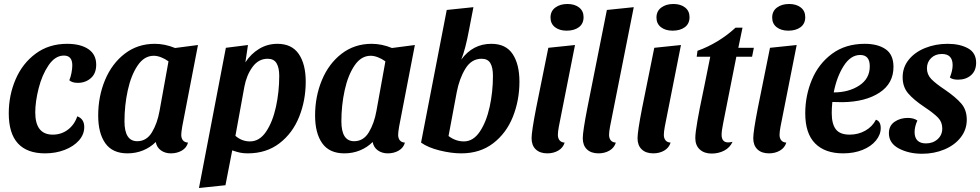

<svg xmlns="http://www.w3.org/2000/svg" viewBox="-20 -750 4921 964"><path d="M463 -425Q463 -381 436 -357.5Q409 -334 371 -334Q342 -334 328 -347Q335 -363 339 -384.5Q343 -406 343 -422Q343 -471 301 -471Q257 -471 224 -422.5Q191 -374 174 -306.5Q157 -239 157 -186Q157 -74 245 -74Q288 -74 321 -99Q354 -124 368 -166Q403 -153 403 -112Q403 -75 376.5 -45Q350 -15 305 2.5Q260 20 206 20Q116 20 70 -30Q24 -80 24 -181Q24 -272 58.5 -352Q93 -432 159.5 -481Q226 -530 317 -530Q384 -530 423.5 -503.5Q463 -477 463 -425Z M890 -73Q890 -56 898.5 -45.5Q907 -35 924 -34Q917 -8 893 6Q869 20 838 20Q809 20 788 5Q767 -10 762 -37Q735 -10 698.5 5Q662 20 620 20Q545 20 509 -30.5Q473 -81 473 -170Q473 -266 507.5 -348.5Q542 -431 606.5 -480.5Q671 -530 757 -530Q808 -530 859 -509L974 -524L895 -115Q890 -85 890 -73ZM752 -470Q704 -470 671 -421Q638 -372 621.5 -296.5Q605 -221 605 -141Q605 -41 669 -41Q716 -41 743 -86Q770 -131 781 -193L826 -442Q808 -455 788.5 -462.5Q769 -470 752 -470Z M1373 -530Q1445 -530 1480 -479Q1515 -428 1515 -340Q1515 -246 1482 -163.5Q1449 -81 1383 -30.5Q1317 20 1224 20Q1202 20 1185.5 16.5Q1169 13 1146 5L1112 180L979 194L1114 -510L1225 -524L1212 -437Q1240 -480 1281.5 -505Q1323 -530 1373 -530ZM1235 -40Q1283 -40 1316 -89Q1349 -138 1365.5 -213.5Q1382 -289 1382 -369Q1382 -410 1368.5 -432.5Q1355 -455 1324 -455Q1278 -455 1248 -414Q1218 -373 1207 -315L1162 -68Q1194 -40 1235 -40Z M1979 -73Q1979 -56 1987.5 -45.5Q1996 -35 2013 -34Q2006 -8 1982 6Q1958 20 1927 20Q1898 20 1877 5Q1856 -10 1851 -37Q1824 -10 1787.5 5Q1751 20 1709 20Q1634 20 1598 -30.5Q1562 -81 1562 -170Q1562 -266 1596.5 -348.5Q1631 -431 1695.5 -480.5Q1760 -530 1846 -530Q1897 -530 1948 -509L2063 -524L1984 -115Q1979 -85 1979 -73ZM1841 -470Q1793 -470 1760 -421Q1727 -372 1710.5 -296.5Q1694 -221 1694 -141Q1694 -41 1758 -41Q1805 -41 1832 -86Q1859 -131 1870 -193L1915 -442Q1897 -455 1877.5 -462.5Q1858 -470 1841 -470Z M2296 -451Q2354 -530 2447 -530Q2520 -530 2554 -478.5Q2588 -427 2588 -340Q2588 -246 2555 -163.5Q2522 -81 2456 -30.5Q2390 20 2296 20Q2246 20 2187.5 5.5Q2129 -9 2094 -34L2223 -700L2357 -714L2335 -600Q2317 -503 2296 -451ZM2309 -40Q2356 -40 2389 -89Q2422 -138 2438.5 -213.5Q2455 -289 2455 -369Q2455 -411 2442 -433Q2429 -455 2398 -455Q2347 -455 2316.5 -405Q2286 -355 2273 -286L2232 -67Q2268 -40 2309 -40Z M2910 -664Q2910 -631 2886.5 -613.5Q2863 -596 2825 -596Q2789 -596 2766.5 -613.5Q2744 -631 2744 -662Q2744 -694 2768 -712Q2792 -730 2829 -730Q2865 -730 2887.5 -712.5Q2910 -695 2910 -664ZM2781 -73Q2781 -56 2789.5 -45.5Q2798 -35 2815 -34Q2807 -8 2783 6Q2759 20 2728 20Q2691 20 2670 0Q2649 -20 2649 -56Q2649 -90 2672 -208L2733 -510L2867 -524L2786 -115Q2781 -88 2781 -73Z M3038 -73Q3038 -56 3046.5 -45.5Q3055 -35 3072 -34Q3064 -8 3040 6Q3016 20 2985 20Q2948 20 2927 0Q2906 -20 2906 -56Q2906 -90 2929 -208L3027 -700L3162 -714L3043 -115Q3038 -88 3038 -73Z M3442 -664Q3442 -631 3418.5 -613.5Q3395 -596 3357 -596Q3321 -596 3298.5 -613.5Q3276 -631 3276 -662Q3276 -694 3300 -712Q3324 -730 3361 -730Q3397 -730 3419.5 -712.5Q3442 -695 3442 -664ZM3313 -73Q3313 -56 3321.5 -45.5Q3330 -35 3347 -34Q3339 -8 3315 6Q3291 20 3260 20Q3223 20 3202 0Q3181 -20 3181 -56Q3181 -90 3204 -208L3265 -510L3399 -524L3318 -115Q3313 -88 3313 -73Z M3756 -465H3677L3611 -132Q3603 -92 3603 -74Q3603 -35 3636 -35Q3646 -35 3658 -38Q3645 -9 3616.5 6Q3588 21 3553 21Q3516 21 3493.5 0.5Q3471 -20 3471 -57Q3471 -83 3482 -145Q3493 -207 3505 -263L3517 -321L3546 -465H3478L3482 -495Q3533 -513 3582.5 -543Q3632 -573 3673 -611H3708L3687 -510H3765Z M4023 -664Q4023 -631 3999.5 -613.5Q3976 -596 3938 -596Q3902 -596 3879.5 -613.5Q3857 -631 3857 -662Q3857 -694 3881 -712Q3905 -730 3942 -730Q3978 -730 4000.5 -712.5Q4023 -695 4023 -664ZM3894 -73Q3894 -56 3902.5 -45.5Q3911 -35 3928 -34Q3920 -8 3896 6Q3872 20 3841 20Q3804 20 3783 0Q3762 -20 3762 -56Q3762 -90 3785 -208L3846 -510L3980 -524L3899 -115Q3894 -88 3894 -73Z M4466 -414Q4466 -331 4396 -285Q4326 -239 4212 -237L4159 -238Q4156 -208 4156 -182Q4156 -128 4176.5 -101Q4197 -74 4246 -74Q4289 -74 4324.5 -94Q4360 -114 4378 -149Q4402 -141 4402 -107Q4402 -74 4378 -44.5Q4354 -15 4311 2.5Q4268 20 4213 20Q4122 20 4072.5 -30Q4023 -80 4023 -181Q4023 -270 4056.5 -350Q4090 -430 4157.5 -480Q4225 -530 4322 -530Q4387 -530 4426.5 -503Q4466 -476 4466 -414ZM4166 -286Q4241 -286 4294 -320.5Q4347 -355 4347 -417Q4347 -474 4299 -474Q4251 -474 4216 -419Q4181 -364 4166 -286Z M4621 -213Q4567 -249 4539.5 -281.5Q4512 -314 4512 -362Q4512 -412 4542.5 -450Q4573 -488 4625 -509Q4677 -530 4738 -530Q4799 -530 4840 -507.5Q4881 -485 4881 -435Q4881 -395 4855.5 -372.5Q4830 -350 4790 -350Q4762 -350 4749 -361Q4763 -395 4763 -423Q4763 -479 4709 -479Q4676 -479 4655 -458.5Q4634 -438 4634 -407Q4634 -376 4655.5 -353.5Q4677 -331 4725 -299Q4779 -262 4806.5 -230Q4834 -198 4834 -149Q4834 -99 4803.5 -60Q4773 -21 4721.5 0.5Q4670 22 4610 22Q4543 22 4493 -4.5Q4443 -31 4443 -81Q4443 -119 4471.5 -138.5Q4500 -158 4538 -158Q4567 -158 4586 -145Q4572 -114 4572 -87Q4572 -59 4586.5 -44.5Q4601 -30 4629 -30Q4664 -30 4687.5 -51Q4711 -72 4711 -105Q4711 -137 4690 -159Q4669 -181 4621 -213Z"/></svg>

Font: Sansita Medium Italic
Style: Regular
Weight: 500
Italic angle: -11°
Designer: Pablo Cosgaya
Foundry: Omnibus-Type
Version: Version 1.006